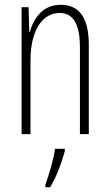

<svg xmlns="http://www.w3.org/2000/svg" viewBox="-20 -559 458 800"><path d="M233 -539C158 -539 120 -483 104 -425H102L99 -529H70V0H107V-305C107 -439 160 -505 229 -505C282 -505 313 -463 313 -362V0H350V-373C350 -488 308 -539 233 -539ZM250 71V61H209C205 101 182 175 169 211V221H189C216 177 237 118 250 71Z"/></svg>

Font: Noto Sans Armenian ExtraCondensed ExtraLight
Style: Regular
Weight: 200
Width: 2
Designer: Monotype Design Team
Foundry: Monotype Imaging Inc.
Version: Version 2.008